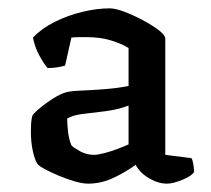

<svg xmlns="http://www.w3.org/2000/svg" viewBox="-20 -785 506 460"><path d="M191 -345Q178 -345 159 -350.5Q140 -356 121 -364Q102 -372 88 -379.5Q74 -387 70 -392Q64 -400 59 -421.5Q54 -443 54 -470Q54 -479 54.5 -488Q55 -497 57 -506Q57 -510 72 -523Q87 -536 106.5 -548.5Q126 -561 139 -564Q149 -567 175 -568Q201 -569 232 -571.5Q263 -574 288 -579V-670Q268 -682 243 -689Q218 -696 189 -696Q181 -696 170.5 -696Q160 -696 151 -695L136 -628Q130 -626 119 -624Q108 -622 94 -622Q85 -632 74 -652.5Q63 -673 59 -695Q80 -717 111 -732.5Q142 -748 177 -756.5Q212 -765 243 -765Q256 -765 277.5 -757Q299 -749 321.5 -737Q344 -725 360 -713Q376 -701 376 -692V-414L439 -406Q441 -403 443 -392.5Q445 -382 445 -373Q439 -363 416.5 -354Q394 -345 380 -345Q359 -345 337 -358Q315 -371 305 -390Q280 -372 251 -358.5Q222 -345 191 -345ZM205 -414Q214 -414 229.5 -418Q245 -422 261 -428Q277 -434 288 -439V-532Q261 -522 232 -518.5Q203 -515 178.5 -512Q154 -509 141 -501Q141 -487 143 -469.5Q145 -452 151 -437Q155 -432 171 -423Q187 -414 205 -414Z"/></svg>

Font: Texturina Medium 12pt SemiBold
Style: Regular
Weight: 600
Version: Version 1.002